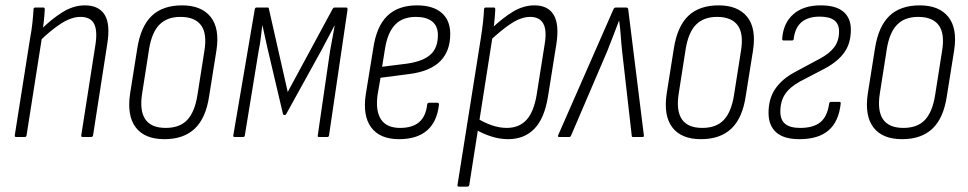

<svg xmlns="http://www.w3.org/2000/svg" viewBox="-20 -511 3608 716"><path d="M289 0Q282 0 283 -6L336 -345Q344 -398 330.5 -423Q317 -448 280 -448Q247 -448 209 -424Q171 -400 127 -357L132 -400Q172 -440 213 -465.5Q254 -491 296 -491Q348 -491 370 -456.5Q392 -422 380 -347L327 -6Q326 0 319 0ZM41 0Q34 0 35 -6L92 -367Q98 -398 101 -427Q104 -456 105 -476Q105 -483 112 -483H142Q147 -483 147 -476Q146 -455 143 -428Q140 -401 137 -382V-375L79 -6Q78 0 71 0Z M593 8Q520 8 486.5 -35.5Q453 -79 465 -161L492 -331Q505 -413 546 -452Q587 -491 659 -491Q731 -491 765.5 -448Q800 -405 787 -322L760 -153Q748 -71 706.5 -31.5Q665 8 593 8ZM598 -34Q650 -34 678 -63.5Q706 -93 716 -155L742 -320Q753 -385 730 -416.5Q707 -448 653 -448Q603 -448 574.5 -419Q546 -390 536 -328L510 -162Q500 -98 522 -66Q544 -34 598 -34Z M855 0Q849 0 850 -6L930 -476Q931 -483 937 -483H978Q983 -483 983 -477L1053 -168L1220 -477Q1223 -483 1228 -483H1270Q1277 -483 1276 -475L1207 -6Q1206 0 1200 0H1170Q1164 0 1165 -6L1211 -322Q1215 -345 1219.5 -368Q1224 -391 1228 -415H1227Q1215 -393 1203.5 -370.5Q1192 -348 1180 -326L1048 -87Q1046 -82 1041 -82Q1036 -82 1035 -87L978 -329Q973 -350 968.5 -372Q964 -394 959 -415H958Q955 -393 952.5 -370Q950 -347 945 -324L893 -6Q892 0 887 0Z M1468 8Q1397 8 1364.5 -35.5Q1332 -79 1344 -159L1372 -331Q1384 -413 1424.5 -452Q1465 -491 1535 -491Q1594 -491 1626.5 -463.5Q1659 -436 1659 -384Q1659 -320 1621.5 -282.5Q1584 -245 1507 -235L1399 -221L1388 -157Q1380 -97 1401 -65.5Q1422 -34 1472 -34Q1518 -34 1543 -55.5Q1568 -77 1573 -121Q1574 -128 1580 -128H1611Q1617 -128 1617 -121Q1610 -57 1572.5 -24.5Q1535 8 1468 8ZM1405 -262 1500 -274Q1559 -283 1586 -308Q1613 -333 1613 -380Q1613 -414 1591.5 -431Q1570 -448 1531 -448Q1482 -448 1454 -419.5Q1426 -391 1416 -331Z M1875 8Q1844 8 1812.5 -2Q1781 -12 1754 -28L1761 -69Q1785 -54 1813.5 -44Q1842 -34 1870 -34Q1915 -34 1942.5 -63Q1970 -92 1981 -156L2011 -345Q2020 -398 2006 -423Q1992 -448 1957 -448Q1924 -448 1886.5 -423.5Q1849 -399 1804 -356L1809 -401Q1854 -444 1893 -467.5Q1932 -491 1973 -491Q2023 -491 2044.5 -456Q2066 -421 2055 -348L2024 -154Q2011 -70 1973 -31Q1935 8 1875 8ZM1692 185Q1685 185 1686 179L1773 -368Q1778 -399 1781 -426.5Q1784 -454 1785 -476Q1785 -483 1792 -483H1822Q1827 -483 1827 -476Q1826 -455 1823.5 -430Q1821 -405 1818 -389L1817 -376L1730 179Q1729 185 1722 185Z M2065 0Q2059 0 2062 -8L2267 -475Q2270 -483 2277 -483H2315Q2323 -483 2323 -474L2381 -7Q2383 0 2375 0H2341Q2336 0 2336 -4L2300 -320Q2297 -347 2295 -376.5Q2293 -406 2289 -433H2288Q2278 -406 2266.5 -376.5Q2255 -347 2244 -319L2109 -4Q2107 0 2103 0Z M2594 8Q2521 8 2487.5 -35.5Q2454 -79 2466 -161L2493 -331Q2506 -413 2547 -452Q2588 -491 2660 -491Q2732 -491 2766.5 -448Q2801 -405 2788 -322L2761 -153Q2749 -71 2707.5 -31.5Q2666 8 2594 8ZM2599 -34Q2651 -34 2679 -63.5Q2707 -93 2717 -155L2743 -320Q2754 -385 2731 -416.5Q2708 -448 2654 -448Q2604 -448 2575.5 -419Q2547 -390 2537 -328L2511 -162Q2501 -98 2523 -66Q2545 -34 2599 -34Z M2961 8Q2903 8 2874.5 -17.5Q2846 -43 2846 -90Q2846 -143 2871 -179.5Q2896 -216 2942 -241L3037 -292Q3073 -311 3091 -335Q3109 -359 3109 -394Q3109 -449 3037 -449Q2950 -449 2940 -367Q2940 -360 2933 -360H2903Q2896 -360 2897 -367Q2901 -425 2938.5 -458Q2976 -491 3041 -491Q3097 -491 3125 -467.5Q3153 -444 3153 -400Q3153 -350 3129 -316Q3105 -282 3057 -256L2963 -207Q2925 -186 2907.5 -159.5Q2890 -133 2890 -95Q2890 -64 2908 -49Q2926 -34 2964 -34Q3013 -34 3039 -55Q3065 -76 3072 -124Q3073 -131 3078 -131H3111Q3116 -131 3115 -124Q3108 -58 3070 -25Q3032 8 2961 8Z M3344 8Q3271 8 3237.5 -35.5Q3204 -79 3216 -161L3243 -331Q3256 -413 3297 -452Q3338 -491 3410 -491Q3482 -491 3516.5 -448Q3551 -405 3538 -322L3511 -153Q3499 -71 3457.5 -31.5Q3416 8 3344 8ZM3349 -34Q3401 -34 3429 -63.5Q3457 -93 3467 -155L3493 -320Q3504 -385 3481 -416.5Q3458 -448 3404 -448Q3354 -448 3325.5 -419Q3297 -390 3287 -328L3261 -162Q3251 -98 3273 -66Q3295 -34 3349 -34Z"/></svg>

Font: Sofia Sans Condensed Light
Style: Italic
Weight: 300
Italic angle: -9°
Version: Version 4.100